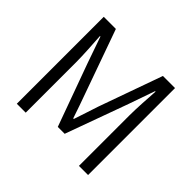

<svg xmlns="http://www.w3.org/2000/svg" viewBox="-169 -937 1143 1143"><g transform="rotate(45 402.0 -366.0)"><path d="M102 0H177V-423C177 -485 171 -571 167 -635H171L229 -469L372 -75H430L573 -469L631 -635H635C631 -571 625 -485 625 -423V0H702V-732H600L457 -331C440 -281 424 -228 406 -176H401C383 -228 366 -281 347 -331L204 -732H102Z"/></g></svg>

Font: Noto Sans JP DemiLight
Style: Regular
Weight: 350
Designer: Ryoko NISHIZUKA 西塚涼子 (kana, bopomofo & ideographs); Paul D. Hunt (Latin, Greek & Cyrillic); Sandoll Communications 산돌커뮤니
Foundry: Adobe
Version: Version 2.004;hotconv 1.0.118;makeotfexe 2.5.65603